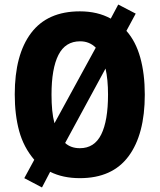

<svg xmlns="http://www.w3.org/2000/svg" viewBox="-20 -775 703 846"><path d="M618 -358Q618 -183 546.5 -86.5Q475 10 332 10Q257 10 201 -18L165 51L87 10L131 -71Q84 -126 64.5 -197.5Q45 -269 45 -359Q45 -534 117 -629.5Q189 -725 332 -725Q410 -725 468 -693L501 -755L578 -715L537 -639Q578 -593 598 -521.5Q618 -450 618 -358ZM207 -358Q207 -321 210 -289.5Q213 -258 220 -232L402 -565Q374 -593 333 -593Q268 -593 237.5 -533Q207 -473 207 -358ZM456 -358Q456 -425 445 -473L267 -145Q292 -122 332 -122Q396 -122 426 -182.5Q456 -243 456 -358Z"/></svg>

Font: Noto Sans Myanmar Condensed ExtraBold
Style: Regular
Weight: 800
Width: 3
Designer: Monotype Design Team
Foundry: Monotype Imaging Inc.
Version: Version 2.107; ttfautohint (v1.8.4.7-5d5b)